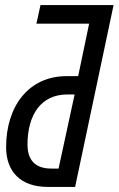

<svg xmlns="http://www.w3.org/2000/svg" viewBox="-20 -734 466 754"><path d="M167 0H275L426 -714H139L123 -641H330L287 -435H242C91 -435 4 -315 4 -156C4 -61 60 0 167 0ZM181 -72C120 -72 88 -104 88 -166C88 -283 141 -363 244 -363H273L210 -72Z"/></svg>

Font: Noto Sans ExtraCondensed
Style: Italic
Weight: 400
Width: 2
Italic angle: -12°
Designer: Monotype Design Team
Foundry: Monotype Imaging Inc.
Version: Version 2.013